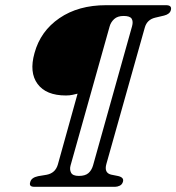

<svg xmlns="http://www.w3.org/2000/svg" viewBox="-20 -720 679 740"><path d="M113 -515.5Q136 -600 209 -650Q282 -700 389 -700H620Q643.5 -700 638.5 -681Q634.5 -665.5 612.5 -660L578.5 -652Q546.5 -644.5 538 -613.5L390 -88Q380.5 -54 408 -47L435.5 -41.5Q458.5 -36 454 -20Q451 -9 441.8 -4.5Q432.5 0 423.5 0H112.5Q90.5 0 96.5 -18Q100.5 -35.5 127 -41L160 -46.5Q193.5 -53 203 -86L279 -359Q270.5 -357 259.5 -354.5Q248.5 -352 234 -352Q157.5 -352 124.8 -396.5Q92 -441 113 -515.5ZM338.5 -82 489 -619Q494 -637 487.5 -647.8Q481 -658.5 456.5 -658.5Q433 -658.5 420 -646.5Q407 -634.5 402.5 -618L252 -82.5Q247.5 -66.5 254 -54.2Q260.5 -42 284 -42Q308.5 -42 320.8 -52.8Q333 -63.5 338.5 -82Z"/></svg>

Font: Fraunces 72pt SuperSoft Light
Style: Italic
Weight: 300
Italic angle: -16°
Version: Version 1.000;[b76b70a41]